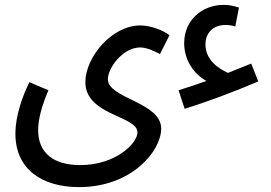

<svg xmlns="http://www.w3.org/2000/svg" viewBox="-20 -535 1107 785"><path d="M735 -90C828 -119 945 -163 1036 -202L1007 -275C977 -263 945 -250 912 -237C872 -255 820 -291 820 -353C820 -405 856 -433 903 -433C911 -433 924 -432 942 -427L957 -504C933 -512 914 -515 894 -515C807 -515 733 -453 733 -359C733 -289 772 -233 824 -204C785 -190 746 -177 710 -166ZM43 12C43 157 152 230 303 230C519 230 639 82 639 -9C639 -118 421 -132 421 -211C421 -258 483 -341 553 -341C581 -341 613 -325 634 -314L673 -391C648 -411 595 -431 554 -431C436 -431 329 -300 329 -199C329 -63 542 -62 542 6C542 51 453 140 308 140C201 140 136 92 136 -3C136 -47 150 -100 178 -166L100 -199C52 -101 43 -28 43 12Z"/></svg>

Font: Noto Sans Arabic ExtCond Med
Style: Regular
Weight: 500
Width: 2
Designer: Monotype Design Team, Nadine Chahine, Nizar Qandah and Khaled Hosny
Foundry: Monotype Imaging Inc.
Version: Version 2.012